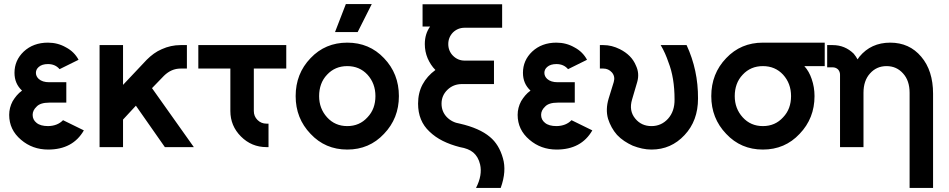

<svg xmlns="http://www.w3.org/2000/svg" viewBox="-20 -721 4652 941"><path d="M305 -318H221Q188 -318 170 -334Q156 -347 156 -364Q156 -381 170 -393Q186 -407 215 -407Q251 -407 272 -382L365 -428Q355 -447 339.5 -462.5Q324 -478 303 -489Q263 -512 215 -512Q143 -512 96 -468Q51 -425 51 -364Q51 -311 88 -277Q73 -266 62 -253Q51 -240 42 -225Q25 -193 25 -158Q25 -85 83 -36Q139 12 216 12Q337 12 391 -82L289 -132Q262 -104 216 -103Q178 -103 159 -119Q140 -134 140 -158Q140 -180 159 -198Q177 -218 221 -218H305Z M468 -500V0H583V-135L646 -203L788 0H930L725 -289L784 -350Q820 -385 865 -385H896V-500H865Q817 -500 773 -480Q752 -471 734 -458Q716 -445 699 -428L583 -305V-500Z M952 -500V-385H1109V-177Q1109 -104 1161 -52Q1213 0 1286 0H1296V-115H1286Q1260 -115 1242 -133Q1224 -151 1224 -177V-385H1383V-500Z M1682 -512Q1574 -512 1502 -436Q1429 -360 1429 -250Q1429 -141 1502 -65Q1574 12 1682 12Q1790 12 1862 -65Q1935 -141 1935 -250Q1935 -360 1862 -436Q1790 -512 1682 -512ZM1682 -397Q1742 -397 1781 -355Q1820 -312 1820 -250Q1820 -219 1810.5 -193Q1801 -167 1781 -146Q1742 -103 1682 -103Q1622 -103 1583 -146Q1544 -189 1544 -250Q1544 -281 1553.5 -307.5Q1563 -334 1583 -355Q1622 -397 1682 -397ZM1622 -564H1733L1802 -701H1675Z M2051 -700V-591H2088Q2075 -573 2068.5 -551.5Q2062 -530 2062 -505Q2062 -468 2076 -435Q2083 -419 2092.5 -404.5Q2102 -390 2114 -378Q2073 -348 2051 -307Q2029 -266 2029 -213Q2029 -128 2085 -76Q2113 -49 2150 -30.5Q2187 -12 2234 0Q2276 7 2299 26Q2324 47 2333 85Q2339 111 2334 140Q2329 169 2313 200H2434Q2449 158 2451.5 122Q2454 86 2445 55Q2426 -13 2381 -50Q2330 -93 2234 -115Q2195 -121 2169 -148Q2144 -175 2144 -213Q2144 -253 2173 -281Q2202 -309 2244 -309H2401V-424H2257Q2224 -424 2200 -448Q2189 -459 2183 -473.5Q2177 -488 2177 -505Q2177 -538 2200 -562Q2224 -585 2257 -585H2441V-700Z M2797 -318H2713Q2680 -318 2662 -334Q2648 -347 2648 -364Q2648 -381 2662 -393Q2678 -407 2707 -407Q2743 -407 2764 -382L2857 -428Q2847 -447 2831.5 -462.5Q2816 -478 2795 -489Q2755 -512 2707 -512Q2635 -512 2588 -468Q2543 -425 2543 -364Q2543 -311 2580 -277Q2565 -266 2554 -253Q2543 -240 2534 -225Q2517 -193 2517 -158Q2517 -85 2575 -36Q2631 12 2708 12Q2829 12 2883 -82L2781 -132Q2754 -104 2708 -103Q2670 -103 2651 -119Q2632 -134 2632 -158Q2632 -180 2651 -198Q2669 -218 2713 -218H2797Z M2920 -500V-385H2937Q2962 -385 2979 -366Q2996 -346 2988 -319L2963 -238Q2947 -185 2960 -139Q2967 -117 2978 -97Q2989 -77 3004 -60Q3020 -43 3039.5 -30Q3059 -17 3081 -7Q3104 2 3127 7Q3150 12 3173 12Q3269 12 3335 -59Q3401 -129 3401 -238Q3402 -377 3345 -500H3218Q3230 -480 3239.5 -458.5Q3249 -437 3256 -416Q3271 -378 3278.5 -332.5Q3286 -287 3286 -234Q3287 -176 3254 -139Q3221 -103 3173 -103Q3124 -103 3094 -139Q3061 -178 3078 -234L3103 -319Q3109 -340 3107.5 -360Q3106 -380 3097 -399Q3086 -426 3066 -446Q3046 -466 3018 -480Q2998 -490 2978 -495Q2958 -500 2937 -500Z M3719 -512Q3611 -512 3539 -436Q3466 -360 3466 -250Q3466 -141 3539 -65Q3611 12 3719 12Q3827 12 3899 -65Q3972 -141 3972 -250Q3972 -272 3968.5 -293Q3965 -314 3958 -334Q3952 -352 3943 -368Q3934 -384 3922 -397H4022V-512ZM3719 -397Q3779 -397 3818 -355Q3857 -312 3857 -250Q3857 -219 3847.5 -193Q3838 -167 3818 -146Q3779 -103 3719 -103Q3659 -103 3620 -146Q3581 -189 3581 -250Q3581 -281 3590.5 -307.5Q3600 -334 3620 -355Q3659 -397 3719 -397Z M4553 200V-262Q4553 -318 4538.5 -363.5Q4524 -409 4495 -443Q4437 -512 4343 -512Q4249 -512 4192 -443Q4190 -440 4187.5 -436.5Q4185 -433 4183 -430Q4179 -437 4174.5 -444Q4170 -451 4164 -458Q4121 -500 4061 -500H4034V-391H4061Q4076 -391 4087 -381Q4097 -370 4097 -355V0H4136H4196H4212V-266Q4212 -326 4244 -361Q4276 -397 4325 -397Q4374 -397 4406 -361Q4438 -326 4438 -266V200Z"/></svg>

Font: Unageo
Style: SemiBold
Weight: 600
Designer: Richard Sepsi
Foundry: Richard Sepsi
Version: Version 2.000